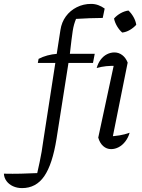

<svg xmlns="http://www.w3.org/2000/svg" viewBox="-147 -759 731 985"><path d="M-34 206Q-59 206 -80 196.5Q-101 187 -113.5 170Q-126 153 -127 132Q-81 133 -40 132Q1 131 44 129Q51 97 56.5 72Q62 47 66.5 20Q71 -7 76 -43L163 -605Q169 -645 191 -675Q213 -705 247 -722Q281 -739 320 -739Q340 -739 357.5 -732.5Q375 -726 390 -715L380 -667Q346 -667 312 -665.5Q278 -664 243 -662Q237 -647 233 -633Q229 -619 226 -600Q223 -581 219.5 -552Q216 -523 211 -479L143 -47Q122 84 80 145Q38 206 -34 206ZM47 -436 51 -457Q72 -468 96 -474.5Q120 -481 147 -483H339L330 -436ZM425 -25 409 -59Q439 -60 466 -64.5Q493 -69 518 -78Q511 -53 496 -33.5Q481 -14 462 -4Q443 6 423 6Q400 6 382.5 -9.5Q365 -25 357 -53L444 -458L456 -421Q422 -422 398 -419.5Q374 -417 349 -410Q356 -435 369.5 -453Q383 -471 401.5 -480.5Q420 -490 440 -490Q462 -490 480 -476.5Q498 -463 508 -438ZM512 -705Q527 -691 538 -671.5Q549 -652 552 -632Q539 -617 519.5 -605.5Q500 -594 480 -592Q465 -605 453.5 -624.5Q442 -644 438 -664Q452 -680 471.5 -691Q491 -702 512 -705Z"/></svg>

Font: Piazzolla 24pt
Style: Italic
Weight: 400
Italic angle: -11.3°
Designer: Juan Pablo del Peral
Foundry: Huerta Tipografica
Version: Version 2.005